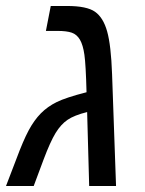

<svg xmlns="http://www.w3.org/2000/svg" viewBox="-39 -619 482 639"><path d="M184.1 -599.1Q250 -599.1 277.3 -579.8Q304.7 -560.5 317.6 -514.4Q330.6 -468.3 334 -372.1L347.2 0H257.8L251 -246.1Q208 -235.4 185.8 -220.2Q163.6 -205.1 146 -176.3Q128.4 -147.5 106 -87.9L73.2 0H-19L15.1 -88.9Q38.1 -150.9 56.4 -185.1Q74.7 -219.2 96.9 -241.7Q119.1 -264.2 149.7 -279.3Q180.2 -294.4 249 -312Q246.6 -404.3 241.9 -436.8Q237.3 -469.2 227.1 -486.8Q216.8 -504.4 199.7 -510.3Q182.6 -516.1 152.8 -516.1H113.8L129.9 -599.1Z"/></svg>

Font: Liberation Sans
Style: Italic
Weight: 400
Italic angle: -12°
Designer: Steve Matteson
Foundry: Ascender Corporation
Version: Version 2.1.5